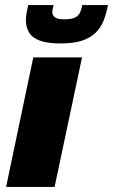

<svg xmlns="http://www.w3.org/2000/svg" viewBox="-20 -736 445 756"><path d="M4 0 111 -510H303L195 0ZM218 -565Q167 -565 137 -576Q107 -587 94.5 -608Q82 -629 82 -656Q82 -670 84.5 -684.5Q87 -699 91 -716H191Q189 -708 187.5 -701Q186 -694 186 -688Q186 -676 196 -668Q206 -660 234 -660Q263 -660 276.5 -667.5Q290 -675 295.5 -687.5Q301 -700 304 -716H405Q399 -683 388 -655Q377 -627 356.5 -607Q336 -587 303 -576Q270 -565 218 -565Z"/></svg>

Font: Saira Thin ExtraBold
Style: Italic
Weight: 800
Italic angle: -12°
Version: Version 1.101